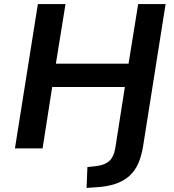

<svg xmlns="http://www.w3.org/2000/svg" viewBox="-20 -725 850 938"><path d="M403 193 407 91 453 86Q493 81 514.5 61Q536 41 543 0L590 -300H235L188 0H53L165 -705H300L253 -414H608L655 -705H789L679 -10Q671 39 654.5 75.5Q638 112 610.5 136Q583 160 543 173.5Q503 187 448 190Z"/></svg>

Font: Nunito Sans 8pt
Style: Bold Italic
Weight: 700
Italic angle: -9°
Version: Version 3.101;gftools[0.9.27]